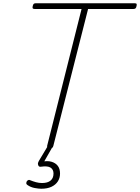

<svg xmlns="http://www.w3.org/2000/svg" viewBox="-20 -895 858 1177"><path d="M285 14Q266 14 269 -1L480 -840H192Q183 -840 180.5 -844.5Q178 -849 181 -859Q183 -868 187 -871.5Q191 -875 199 -875H806Q816 -875 817.5 -870.5Q819 -866 817 -858Q815 -848 811 -844Q807 -840 798 -840H520L307 -1Q305 7 301 10.5Q297 14 285 14ZM233 262Q217 262 192.5 257.5Q168 253 148 239Q141 234 141 228.5Q141 223 145 215Q151 209 156 208Q161 207 168 211Q183 217 201 222Q219 227 238 227Q272 227 290 212Q308 197 308 169Q308 144 290 132.5Q272 121 231 127Q224 128 220 125.5Q216 123 215 119Q212 112 212.5 107Q213 102 218 92L273 0H305L243 109L235 97Q270 89 295.5 96.5Q321 104 334.5 122Q348 140 348 169Q348 196 334.5 217Q321 238 295.5 250Q270 262 233 262Z"/></svg>

Font: Playwrite IS Thin
Style: Regular
Weight: 250
Designer: Veronika Burian, José Scaglione
Foundry: TypeTogether
Version: Version 1.002